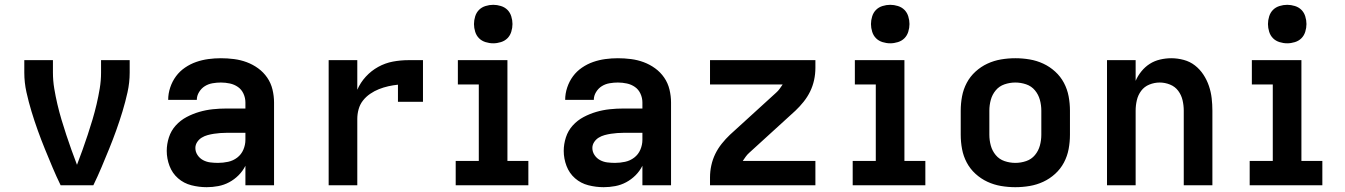

<svg xmlns="http://www.w3.org/2000/svg" viewBox="-20 -770 5590 798"><path d="M232 0Q214 -37 198 -75Q182 -113 166.5 -151Q151 -189 137 -228Q123 -267 111 -306.5Q99 -346 90 -386.5Q81 -427 81 -468V-520H200V-468Q200 -435 205.5 -402Q211 -369 218.5 -337Q226 -305 235.5 -273Q245 -241 255.5 -209.5Q266 -178 277 -147Q288 -116 300 -85Q312 -116 323 -147Q334 -178 344.5 -209.5Q355 -241 364.5 -273Q374 -305 381.5 -337Q389 -369 394.5 -402Q400 -435 400 -468V-520H519V-468Q519 -427 510 -386.5Q501 -346 489 -306.5Q477 -267 463 -228Q449 -189 433.5 -151Q418 -113 402 -75Q386 -37 368 0Z M839 8Q807 8 775.5 0Q744 -8 720 -29Q696 -50 684.5 -80.5Q673 -111 673 -143Q673 -171 682 -199Q691 -227 710.5 -248.5Q730 -270 755.5 -283.5Q781 -297 808.5 -305Q836 -313 864.5 -316Q893 -319 922 -319H1000V-344Q1000 -363 992 -380.5Q984 -398 969 -408.5Q954 -419 935.5 -423Q917 -427 898 -427Q881 -427 863.5 -424Q846 -421 831.5 -412Q817 -403 807.5 -387.5Q798 -372 798 -355H679Q679 -381 687.5 -406.5Q696 -432 711.5 -453Q727 -474 749 -489Q771 -504 795.5 -512.5Q820 -521 846 -524.5Q872 -528 898 -528Q925 -528 952.5 -524.5Q980 -521 1005.5 -511.5Q1031 -502 1053 -486Q1075 -470 1090.5 -447.5Q1106 -425 1112.5 -398Q1119 -371 1119 -344V0H1000V-81Q989 -59 971.5 -41.5Q954 -24 932.5 -12.5Q911 -1 887 3.5Q863 8 839 8ZM886 -93Q907 -93 928 -97.5Q949 -102 966 -115Q983 -128 991.5 -148Q1000 -168 1000 -189V-218H922Q909 -218 895.5 -217Q882 -216 869 -214Q856 -212 843 -208.5Q830 -205 818.5 -198Q807 -191 799.5 -179.5Q792 -168 792 -155Q792 -139 801 -125.5Q810 -112 824 -104.5Q838 -97 854 -95Q870 -93 886 -93Z M1346 0V-520H1465V-397Q1478 -427 1500.5 -451.5Q1523 -476 1552 -492Q1581 -508 1613 -514Q1645 -520 1678 -520H1738V-347H1634V-418Q1614 -416 1594 -411.5Q1574 -407 1555 -399.5Q1536 -392 1518.5 -380Q1501 -368 1488.5 -352Q1476 -336 1470.5 -316Q1465 -296 1465 -276V0Z M1874 0V-101H1970V-419H1883V-520H2089V-101H2176V0ZM2030 -590Q2014 -590 1998 -595Q1982 -600 1971 -611Q1960 -622 1955 -638Q1950 -654 1950 -670Q1950 -686 1955 -702Q1960 -718 1971 -729Q1982 -740 1998 -745Q2014 -750 2030 -750Q2046 -750 2062 -745Q2078 -740 2089 -729Q2100 -718 2105 -702Q2110 -686 2110 -670Q2110 -654 2105 -638Q2100 -622 2089 -611Q2078 -600 2062 -595Q2046 -590 2030 -590Z M2489 8Q2457 8 2425.5 0Q2394 -8 2370 -29Q2346 -50 2334.5 -80.5Q2323 -111 2323 -143Q2323 -171 2332 -199Q2341 -227 2360.5 -248.5Q2380 -270 2405.5 -283.5Q2431 -297 2458.5 -305Q2486 -313 2514.5 -316Q2543 -319 2572 -319H2650V-344Q2650 -363 2642 -380.5Q2634 -398 2619 -408.5Q2604 -419 2585.5 -423Q2567 -427 2548 -427Q2531 -427 2513.5 -424Q2496 -421 2481.5 -412Q2467 -403 2457.5 -387.5Q2448 -372 2448 -355H2329Q2329 -381 2337.5 -406.5Q2346 -432 2361.5 -453Q2377 -474 2399 -489Q2421 -504 2445.5 -512.5Q2470 -521 2496 -524.5Q2522 -528 2548 -528Q2575 -528 2602.5 -524.5Q2630 -521 2655.5 -511.5Q2681 -502 2703 -486Q2725 -470 2740.5 -447.5Q2756 -425 2762.5 -398Q2769 -371 2769 -344V0H2650V-81Q2639 -59 2621.5 -41.5Q2604 -24 2582.5 -12.5Q2561 -1 2537 3.5Q2513 8 2489 8ZM2536 -93Q2557 -93 2578 -97.5Q2599 -102 2616 -115Q2633 -128 2641.5 -148Q2650 -168 2650 -189V-218H2572Q2559 -218 2545.5 -217Q2532 -216 2519 -214Q2506 -212 2493 -208.5Q2480 -205 2468.5 -198Q2457 -191 2449.5 -179.5Q2442 -168 2442 -155Q2442 -139 2451 -125.5Q2460 -112 2474 -104.5Q2488 -97 2504 -95Q2520 -93 2536 -93Z M2931 0V-33Q2931 -58 2936.5 -83Q2942 -108 2953 -130.5Q2964 -153 2980 -173Q2996 -193 3014 -210L3206 -385Q3214 -392 3220.5 -401Q3227 -410 3233 -419H2931V-520H3369V-488Q3369 -462 3363.5 -437Q3358 -412 3347 -389.5Q3336 -367 3320 -347Q3304 -327 3286 -310L3094 -135Q3086 -128 3079.5 -119Q3073 -110 3067 -101H3369V0Z M3524 0V-101H3620V-419H3533V-520H3739V-101H3826V0ZM3680 -590Q3664 -590 3648 -595Q3632 -600 3621 -611Q3610 -622 3605 -638Q3600 -654 3600 -670Q3600 -686 3605 -702Q3610 -718 3621 -729Q3632 -740 3648 -745Q3664 -750 3680 -750Q3696 -750 3712 -745Q3728 -740 3739 -729Q3750 -718 3755 -702Q3760 -686 3760 -670Q3760 -654 3755 -638Q3750 -622 3739 -611Q3728 -600 3712 -595Q3696 -590 3680 -590Z M4200 8Q4170 8 4140.5 3Q4111 -2 4084 -14.5Q4057 -27 4034.5 -47.5Q4012 -68 3998 -94.5Q3984 -121 3978.5 -150.5Q3973 -180 3973 -210V-310Q3973 -340 3978.5 -369.5Q3984 -399 3998 -425.5Q4012 -452 4034.5 -472.5Q4057 -493 4084 -505.5Q4111 -518 4140.5 -523Q4170 -528 4200 -528Q4230 -528 4259.5 -523Q4289 -518 4316 -505.5Q4343 -493 4365.5 -472.5Q4388 -452 4402 -425.5Q4416 -399 4421.5 -369.5Q4427 -340 4427 -310V-210Q4427 -180 4421.5 -150.5Q4416 -121 4402 -94.5Q4388 -68 4365.5 -47.5Q4343 -27 4316 -14.5Q4289 -2 4259.5 3Q4230 8 4200 8ZM4200 -93Q4223 -93 4245 -100.5Q4267 -108 4281.5 -125.5Q4296 -143 4302 -165Q4308 -187 4308 -210V-310Q4308 -333 4302 -355Q4296 -377 4281.5 -394.5Q4267 -412 4245 -419.5Q4223 -427 4200 -427Q4177 -427 4155 -419.5Q4133 -412 4118.5 -394.5Q4104 -377 4098 -355Q4092 -333 4092 -310V-210Q4092 -187 4098 -165Q4104 -143 4118.5 -125.5Q4133 -108 4155 -100.5Q4177 -93 4200 -93Z M4581 0V-520H4700V-434Q4709 -455 4724 -473.5Q4739 -492 4758.5 -504.5Q4778 -517 4801.5 -522.5Q4825 -528 4848 -528Q4874 -528 4900 -521Q4926 -514 4946.5 -498Q4967 -482 4981.5 -460Q4996 -438 5004.5 -413Q5013 -388 5016 -362Q5019 -336 5019 -310V0H4900V-310Q4900 -332 4895 -353.5Q4890 -375 4877 -392.5Q4864 -410 4843 -418.5Q4822 -427 4800 -427Q4778 -427 4757 -418.5Q4736 -410 4723 -392.5Q4710 -375 4705 -353.5Q4700 -332 4700 -310V0Z M5174 0V-101H5270V-419H5183V-520H5389V-101H5476V0ZM5330 -590Q5314 -590 5298 -595Q5282 -600 5271 -611Q5260 -622 5255 -638Q5250 -654 5250 -670Q5250 -686 5255 -702Q5260 -718 5271 -729Q5282 -740 5298 -745Q5314 -750 5330 -750Q5346 -750 5362 -745Q5378 -740 5389 -729Q5400 -718 5405 -702Q5410 -686 5410 -670Q5410 -654 5405 -638Q5400 -622 5389 -611Q5378 -600 5362 -595Q5346 -590 5330 -590Z"/></svg>

Font: Iosevka Book
Style: Bold
Weight: 700
Designer: Belleve Invis
Foundry: Belleve Invis
Version: Version 28.0.7; ttfautohint (v1.8.3)